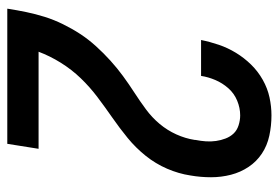

<svg xmlns="http://www.w3.org/2000/svg" viewBox="-142 -642 783 540"><g transform="rotate(90 250.0 -371.5)"><path d="M4 0V-1Q8 -27 13.5 -53.5Q19 -80 27 -105.5Q35 -131 47.5 -156.5Q60 -182 75 -205Q90 -228 109.5 -249.5Q129 -271 150 -290Q171 -309 193.5 -325.5Q216 -342 240 -357.5Q264 -373 287 -390Q310 -407 328 -428.5Q346 -450 357.5 -475.5Q369 -501 373 -527V-529Q376 -544 377 -558.5Q378 -573 376 -587Q374 -601 369 -614Q364 -627 355 -636.5Q346 -646 332 -650.5Q318 -655 304 -655Q283 -655 262.5 -646.5Q242 -638 227.5 -621.5Q213 -605 204.5 -585Q196 -565 193 -545H92Q97 -570 105.5 -595Q114 -620 128 -643Q142 -666 161 -685.5Q180 -705 204 -718.5Q228 -732 253.5 -737.5Q279 -743 304 -743Q333 -743 361 -737Q389 -731 411.5 -716Q434 -701 449 -678.5Q464 -656 471 -629Q478 -602 478 -573Q478 -544 473 -515Q468 -482 454 -449.5Q440 -417 417.5 -389Q395 -361 367.5 -338.5Q340 -316 310.5 -295.5Q281 -275 252.5 -253.5Q224 -232 199.5 -206.5Q175 -181 156 -150.5Q137 -120 125 -88H398L384 0Z"/></g></svg>

Font: Iosevka Curly Semibold
Style: Italic
Weight: 600
Italic angle: -9°
Monospace: yes
Designer: Belleve Invis
Foundry: Belleve Invis
Version: Version 22.1.2; ttfautohint (v1.8.4)